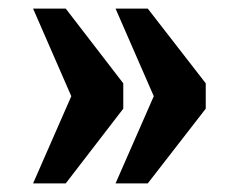

<svg xmlns="http://www.w3.org/2000/svg" viewBox="-20 -494 555 447"><path d="M249 -67 338 -270 249 -474H324L459 -300V-241L324 -67ZM57 -67 146 -270 57 -474H133L267 -300V-241L133 -67Z"/></svg>

Font: Noto Serif Hebrew Condensed Black
Style: Regular
Weight: 900
Width: 3
Designer: Monotype Design Team
Foundry: Monotype Imaging Inc.
Version: Version 2.004; ttfautohint (v1.8.4.7-5d5b)